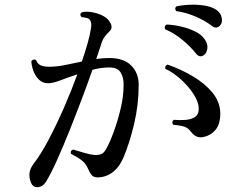

<svg xmlns="http://www.w3.org/2000/svg" viewBox="-20 -781 1040 814"><path d="M111 -8Q94 -49 122 -86Q153 -126 186 -188.5Q219 -251 251 -324Q283 -397 308 -466Q269 -453 236.5 -440.5Q204 -428 184 -428Q160 -428 144 -444.5Q128 -461 120.5 -483.5Q113 -506 113 -522Q117 -527 123 -528.5Q129 -530 133 -526Q139 -510 152.5 -504Q166 -498 188 -498Q219 -498 254.5 -505Q290 -512 327 -520Q341 -561 351 -596Q361 -631 365 -657Q371 -687 359 -699Q354 -704 343 -706Q332 -708 326 -708Q315 -721 327 -729Q347 -734 374 -728.5Q401 -723 420 -712Q440 -701 449.5 -681Q459 -661 443 -647Q433 -637 425 -627Q417 -617 412 -603Q408 -591 402 -572.5Q396 -554 388 -531Q402 -533 416 -534Q430 -535 443 -535Q505 -535 536.5 -503Q568 -471 568 -422Q568 -337 548.5 -255Q529 -173 503 -112Q484 -69 454.5 -48.5Q425 -28 391 -29Q376 -30 368.5 -39Q361 -48 353 -66Q345 -86 328.5 -99.5Q312 -113 281 -129Q277 -143 290 -147Q307 -142 333.5 -134Q360 -126 380 -124Q396 -123 408.5 -127.5Q421 -132 431 -151Q446 -178 462.5 -223Q479 -268 491.5 -320.5Q504 -373 504 -419Q505 -451 492 -473Q479 -495 444 -495Q426 -495 408 -492.5Q390 -490 372 -485Q352 -428 326.5 -360.5Q301 -293 274 -225.5Q247 -158 221.5 -101.5Q196 -45 176 -12Q162 11 140.5 12.5Q119 14 111 -8ZM836 -199Q823 -198 812 -203Q801 -208 789 -223Q779 -237 764 -243Q749 -249 714 -252Q706 -265 717 -273Q741 -271 764 -272.5Q787 -274 803.5 -283Q820 -292 822 -311Q825 -335 812 -361.5Q799 -388 777 -413.5Q755 -439 729.5 -459Q704 -479 681 -489Q678 -504 691 -507Q748 -487 798.5 -457Q849 -427 881 -388Q913 -349 914 -301Q914 -253 892 -228.5Q870 -204 836 -199ZM844 -547Q826 -535 811 -554Q789 -582 754.5 -611Q720 -640 680 -657Q677 -663 679 -669Q681 -675 686 -677Q715 -676 747.5 -668.5Q780 -661 807.5 -647.5Q835 -634 848 -614Q862 -595 859 -575Q856 -555 844 -547ZM880 -670Q852 -692 811 -710Q770 -728 727 -734Q723 -739 723 -744.5Q723 -750 728 -754Q756 -760 788 -761Q820 -762 849 -757Q878 -752 896 -740Q916 -727 920 -705.5Q924 -684 913 -673Q898 -657 880 -670Z"/></svg>

Font: Zen Old Mincho Medium
Style: Regular
Weight: 500
Designer: Yoshimichi Ohira
Foundry: Positype
Version: Version 1.500